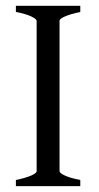

<svg xmlns="http://www.w3.org/2000/svg" viewBox="-20 -635 338 655"><path d="M34.2 0V-21Q67.4 -27.8 86.2 -36.1Q105 -44.4 105 -50.8V-564Q105 -569.8 87.2 -578.6Q69.3 -587.4 34.2 -594.2V-615.2H253.9V-594.2Q221.2 -587.4 202.1 -579.1Q183.1 -570.8 183.1 -564V-50.8Q183.1 -44.9 200.9 -36.4Q218.8 -27.8 253.9 -21V0Z"/></svg>

Font: David Libre
Style: Regular
Weight: 400
Designer: Ismar David, J. Victor Gaultney, Annie Olsen and Meir Sadan
Foundry: Monotype Imaging Inc. & SIL International
Version: Version 1.100; ttfautohint (v1.8.4.7-5d5b)